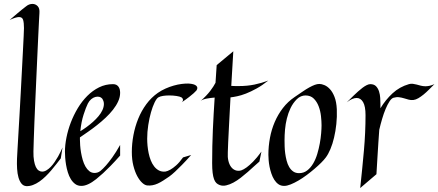

<svg xmlns="http://www.w3.org/2000/svg" viewBox="-20 -928 2215 970"><path d="M287.1 -127.9Q277.3 -115.2 265.4 -99.9Q253.4 -84.5 239.7 -68.4Q226.1 -52.2 210.9 -37.4Q195.8 -22.5 179.4 -11Q163.1 0.5 146 6.8Q128.9 13.2 111.8 12.2Q97.2 10.7 87.9 -1.2Q78.6 -13.2 73.2 -32Q67.9 -50.8 66.4 -75.2Q64.9 -99.6 65.9 -126Q66.4 -139.2 68.4 -172.6Q70.3 -206.1 73 -252Q75.7 -297.9 78.9 -352.5Q82 -407.2 85 -463.4Q87.9 -519.5 90.8 -573.5Q93.8 -627.4 95.9 -671.4Q98.1 -715.3 99.6 -745.8Q101.1 -776.4 101.1 -786.1Q101.1 -812.5 96.9 -827.1Q92.8 -841.8 76.2 -841.8Q60.1 -841.8 28.8 -827.1Q50.3 -845.7 65.9 -858.9Q81.5 -872.1 91.8 -880.4Q104 -889.6 111.8 -896Q126.5 -908.2 144 -908.2Q159.2 -908.2 170.2 -897Q181.2 -885.7 179.2 -861.8Q178.7 -852.5 177 -822Q175.3 -791.5 173.3 -746.8Q171.4 -702.1 168.7 -647.2Q166 -592.3 163.6 -533.9Q161.1 -475.6 158.4 -417.7Q155.8 -359.9 153.8 -310.1Q151.9 -260.3 150.6 -221.7Q149.4 -183.1 148.9 -163.1Q148.4 -135.7 151.9 -116.2Q155.3 -96.7 161.1 -84.5Q167 -72.3 175.3 -66.7Q183.6 -61 192.9 -61Q204.1 -61 215.3 -67.9Q226.6 -74.7 236.8 -85.4Q247.1 -96.2 256.3 -109.9Q265.6 -123.5 273.4 -137.2Q281.2 -150.9 286.9 -163.1Q292.5 -175.3 295.9 -183.1Z M586.9 -142.1Q561 -112.8 539.3 -90.6Q517.6 -68.4 501 -53.2Q481.4 -35.6 465.8 -22.9Q422.9 11.2 391.1 11.2Q373 11.2 360.1 1.7Q347.2 -7.8 337.9 -22.9Q328.6 -38.1 322.8 -57.1Q316.9 -76.2 313.7 -95.5Q310.5 -114.7 309.3 -132.3Q308.1 -149.9 308.1 -162.1Q308.1 -194.8 315.7 -232.9Q323.2 -271 337.6 -308.8Q352.1 -346.7 373 -381.6Q394 -416.5 421.1 -443.6Q448.2 -470.7 480.7 -486.8Q513.2 -502.9 550.8 -502.9Q561 -502.9 567.9 -499.3Q574.7 -495.6 579.1 -489.3Q583.5 -482.9 585.2 -475.1Q586.9 -467.3 586.9 -459Q586.9 -437.5 577.1 -416Q567.4 -394.5 551 -373.8Q534.7 -353 513.7 -333.3Q492.7 -313.5 470 -295.7Q447.3 -277.8 424.8 -262.2Q402.3 -246.6 383.8 -233.9V-223.1Q383.8 -210.9 385 -193.6Q386.2 -176.3 389.4 -157.5Q392.6 -138.7 397.9 -120.1Q403.3 -101.6 411.6 -86.9Q419.9 -72.3 431.4 -63.2Q442.9 -54.2 458 -54.2Q464.8 -54.2 472.2 -56.4Q479.5 -58.6 486.8 -64Q499.5 -74.2 515.6 -92.3Q529.3 -107.9 547.4 -132.8Q565.4 -157.7 586.9 -195.8ZM496.1 -430.2Q490.2 -437 481 -439Q471.7 -440.9 461.2 -438Q450.7 -435.1 440.7 -426.8Q430.7 -418.5 423.8 -404.8Q414.1 -385.3 402.3 -348.9Q390.6 -312.5 385.7 -265.1Q401.4 -274.4 418 -286.6Q434.6 -298.8 450 -312.5Q465.3 -326.2 477.8 -341.1Q490.2 -356 497.3 -371.3Q504.4 -386.7 504.9 -401.6Q505.4 -416.5 496.1 -430.2Z M972.7 -471.2Q967.8 -465.8 958.5 -457Q950.2 -449.7 935.8 -438.2Q921.4 -426.8 897.9 -411.1Q903.8 -416.5 904.3 -420.9Q904.8 -425.3 903.3 -428.7Q901.4 -432.6 897 -436Q889.2 -440.4 871.8 -443.1Q854.5 -445.8 835 -445.8Q818.4 -445.8 803.7 -443.6Q789.1 -441.4 779.8 -436Q771 -430.7 761 -410.2Q751 -389.6 742.7 -360.4Q734.4 -331.1 729 -296.1Q723.6 -261.2 723.6 -227.1Q723.6 -210.9 725.3 -191.9Q727.1 -172.9 731 -154.1Q734.9 -135.3 741.7 -117.9Q748.5 -100.6 758.8 -87.4Q769 -74.2 782.7 -66.9Q796.4 -59.6 814.9 -61Q826.7 -63 841.3 -71.3Q853.5 -78.1 869.9 -92.5Q886.2 -106.9 904.8 -132.8L945.8 -145Q919.9 -115.7 899.4 -95Q878.9 -74.2 864.7 -61Q848.1 -45.4 835 -36.1Q818.8 -24.9 804.7 -15.9Q790.5 -6.8 777.1 -0.7Q763.7 5.4 750.5 7.8Q737.3 10.3 723.6 8.8Q711.9 7.8 698.5 -4.4Q685.1 -16.6 673.3 -38.3Q661.6 -60.1 653.8 -90.8Q646 -121.6 646 -160.2Q646 -202.1 654.1 -245.1Q662.1 -288.1 678.2 -327.9Q694.3 -367.7 719.2 -401.6Q744.1 -435.5 777.8 -459Q795.4 -471.2 816.2 -480.5Q836.9 -489.7 857.7 -495.6Q878.4 -501.5 897.7 -503.9Q917 -506.3 931.6 -505.9Q960.9 -504.4 971.4 -494.9Q981.9 -485.4 972.7 -471.2Z M1300.8 -162.1 1290.5 -111.8Q1279.3 -102.5 1264.4 -88.6Q1249.5 -74.7 1232.2 -59.6Q1214.8 -44.4 1196.3 -30Q1177.7 -15.6 1159.2 -5.6Q1140.6 4.4 1122.8 8.5Q1105 12.7 1089.8 6.8Q1080.1 3.4 1073 -3.4Q1065.9 -10.3 1061.3 -22.9Q1056.6 -35.6 1054.2 -55.4Q1051.8 -75.2 1051.8 -104Q1051.8 -190.9 1055.4 -272.7Q1059.1 -354.5 1064.5 -435.1Q1043.9 -433.6 1024.2 -429.9Q1004.4 -426.3 993.7 -418Q1024.4 -445.3 1042 -468.5Q1059.6 -491.7 1068.8 -509.8L1074.7 -599.1L1158.7 -668.9L1148.4 -494.1Q1159.2 -493.2 1168.5 -493.2Q1177.7 -493.2 1186.5 -493.2Q1229 -493.2 1265.4 -500.7Q1301.8 -508.3 1335.4 -521Q1304.2 -496.1 1275.6 -480.5Q1247.1 -464.8 1222.7 -455.3Q1198.2 -445.8 1178.2 -441.7Q1158.2 -437.5 1144.5 -436Q1139.6 -348.1 1137 -293.7Q1134.3 -239.3 1132.8 -209.5Q1130.9 -174.3 1130.9 -158.2Q1129.4 -134.3 1133.8 -115.7Q1138.2 -97.2 1147.2 -85Q1156.2 -72.8 1169.2 -67.9Q1182.1 -63 1197.8 -66.9Q1210 -70.8 1226.1 -82.5Q1239.7 -92.3 1258.5 -111.1Q1277.3 -129.9 1300.8 -162.1ZM993.7 -418 990.7 -416Z M1681.6 -376Q1683.1 -337.9 1679.2 -301.3Q1675.3 -264.6 1667.7 -232.7Q1660.2 -200.7 1649.2 -174.6Q1638.2 -148.4 1625.5 -131.8Q1617.2 -120.6 1602.3 -105.7Q1587.4 -90.8 1568.8 -75Q1550.3 -59.1 1529.3 -43.5Q1508.3 -27.8 1487.8 -15.9Q1467.3 -3.9 1448.5 3.7Q1429.7 11.2 1415.5 11.2Q1398.9 11.2 1386.7 2.7Q1374.5 -5.9 1365.7 -19.8Q1356.9 -33.7 1351.1 -51Q1345.2 -68.4 1341.8 -85.7Q1338.4 -103 1337.2 -118.9Q1335.9 -134.8 1335.9 -146Q1335.9 -189 1343.8 -231.2Q1351.6 -273.4 1367.9 -311.5Q1384.3 -349.6 1409.2 -382.1Q1434.1 -414.6 1468.8 -438Q1491.2 -453.1 1509.3 -465.6Q1527.3 -478 1542.5 -486.3Q1557.6 -494.6 1570.1 -499.3Q1582.5 -503.9 1593.8 -503.9Q1604.5 -503.9 1618.9 -498Q1633.3 -492.2 1646.7 -477.8Q1660.2 -463.4 1669.9 -438.7Q1679.7 -414.1 1681.6 -376ZM1604.5 -294.9Q1604.5 -315.4 1601.6 -341.8Q1598.6 -368.2 1589.8 -391.1Q1581.1 -414.1 1565.2 -429.9Q1549.3 -445.8 1522.9 -445.8Q1512.2 -445.8 1500.7 -441.2Q1489.3 -436.5 1479.5 -426.8Q1460 -407.2 1448 -382.1Q1436 -356.9 1429.2 -329.1Q1422.4 -301.3 1419.9 -272.9Q1417.5 -244.6 1417.5 -219.2Q1417.5 -206.1 1418 -188.7Q1418.5 -171.4 1420.9 -153.1Q1423.3 -134.8 1428 -116.7Q1432.6 -98.6 1440.7 -84.7Q1448.7 -70.8 1460.9 -62Q1473.1 -53.2 1490.7 -53.2Q1514.2 -53.2 1531.7 -66.7Q1549.3 -80.1 1562 -101.6Q1574.7 -123 1582.8 -149.9Q1590.8 -176.8 1595.7 -203.6Q1600.6 -230.5 1602.5 -254.6Q1604.5 -278.8 1604.5 -294.9Z M1896 -271Q1893.6 -243.2 1891.6 -208.5Q1889.6 -178.7 1887.2 -137.9Q1884.8 -97.2 1881.8 -47.9L1799.8 22Q1810.5 -77.6 1818.6 -168Q1826.7 -258.3 1826.7 -346.2Q1826.7 -390.6 1814.5 -411.9Q1802.2 -433.1 1781.7 -433.1Q1760.3 -433.1 1731.9 -411.1Q1738.3 -417 1747.3 -426Q1756.3 -435.1 1766.8 -445.3Q1777.3 -455.6 1788.8 -465.8Q1800.3 -476.1 1811.3 -484.4Q1822.3 -492.7 1832.5 -497.8Q1842.8 -502.9 1850.6 -502.9Q1869.6 -502.9 1879.9 -492.2Q1890.1 -481.4 1895 -465.8Q1899.9 -450.2 1900.9 -433.1Q1901.9 -416 1901.9 -403.8V-380.9Q1927.7 -423.8 1963.1 -456.5Q1998.5 -489.3 2045.9 -502.9Q2056.2 -505.9 2065.9 -504.6Q2075.7 -503.4 2085.4 -500.7Q2095.2 -498 2106.2 -495.1Q2117.2 -492.2 2129.9 -492.2Q2139.6 -492.2 2150.4 -494.6Q2161.1 -497.1 2174.8 -502.9Q2160.6 -488.8 2147 -475.1Q2133.3 -461.4 2119.9 -450.4Q2106.4 -439.5 2093.5 -431.9Q2080.6 -424.3 2068.8 -422.9Q2056.2 -421.4 2044.7 -424.6Q2033.2 -427.7 2021.2 -431.4Q2009.3 -435.1 1996.1 -436.8Q1982.9 -438.5 1967.8 -434.1Q1957.5 -430.7 1947.5 -415.3Q1937.5 -399.9 1928 -377.2Q1918.5 -354.5 1910.4 -326.9Q1902.3 -299.3 1896 -272Z"/></svg>

Font: Quintessential
Style: Regular
Weight: 400
Designer: Astigmatic (AOETI)
Foundry: Astigmatic (AOETI)
Version: Version 1.000